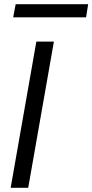

<svg xmlns="http://www.w3.org/2000/svg" viewBox="-20 -899 442 919"><path d="M31 0 154 -700H238L115 0ZM43 -816 55 -879H402L392 -816Z"/></svg>

Font: DM Sans 20pt
Style: Italic
Weight: 400
Italic angle: -10°
Version: Version 4.004;gftools[0.9.30]